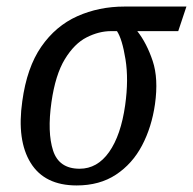

<svg xmlns="http://www.w3.org/2000/svg" viewBox="-20 -556 589 586"><path d="M214 10Q116 10 73.5 -59Q31 -128 48 -247Q62 -350 106 -413.5Q150 -477 216 -506.5Q282 -536 360 -536H549L524 -461H399Q428 -424 446 -370Q464 -316 453 -238Q443 -168 413.5 -112Q384 -56 334 -23Q284 10 214 10ZM223 -41Q277 -41 313 -92Q349 -143 362 -235Q373 -313 363 -375Q353 -437 337 -461H319Q282 -461 244.5 -442Q207 -423 178 -375.5Q149 -328 137 -244Q124 -152 142 -96.5Q160 -41 223 -41Z"/></svg>

Font: Noto Serif Condensed
Style: Italic
Weight: 400
Width: 3
Italic angle: -12°
Designer: Monotype Design Team
Foundry: Monotype Imaging Inc.
Version: Version 2.014; ttfautohint (v1.8.4.7-5d5b)